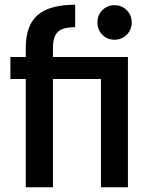

<svg xmlns="http://www.w3.org/2000/svg" viewBox="-20 -792 636 812"><path d="M204 -551H521V0H407V-458H204V0H89V-458H24V-551H89V-590Q89 -685 139.5 -728.5Q190 -772 298 -772V-677Q246 -677 225 -657.5Q204 -638 204 -590ZM464 -624Q434 -624 413 -645Q392 -666 392 -697Q392 -728 413 -749Q434 -770 464 -770Q495 -770 516 -749Q537 -728 537 -697Q537 -666 516 -645Q495 -624 464 -624Z"/></svg>

Font: Fz Poppins Med
Style: Regular
Weight: 500
Designer: Ninad Kale (Devanagari), Jonny Pinhorn (Latin)
Foundry: Indian Type Foundry
Version: Vit hóa bi Vntype.Com & FontZin.Com